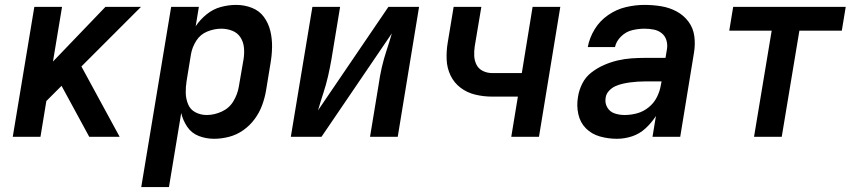

<svg xmlns="http://www.w3.org/2000/svg" viewBox="-20 -558 3496 783"><path d="M32 0H145L169 -146L231 -208L344 0H468L312 -287L555 -530H410L196 -307L233 -530H120Z M556 205H669L719 -97Q726 -67 743.5 -41Q761 -15 790.5 -3.5Q820 8 853 8Q883 8 914 0Q945 -8 972 -27Q999 -46 1018.5 -72.5Q1038 -99 1049 -129Q1060 -159 1065 -189L1083 -299Q1089 -333 1089.5 -366.5Q1090 -400 1082.5 -431.5Q1075 -463 1056.5 -488.5Q1038 -514 1007.5 -526Q977 -538 943 -538Q912 -538 880.5 -529.5Q849 -521 822.5 -499.5Q796 -478 778 -451L791 -530H678ZM823 -89Q798 -89 777 -100Q756 -111 747 -133Q738 -155 737.5 -179Q737 -203 741 -228L759 -338Q764 -366 780.5 -392Q797 -418 825.5 -429.5Q854 -441 882 -441Q906 -441 927.5 -432.5Q949 -424 961 -405Q973 -386 975 -362.5Q977 -339 973 -315L954 -205Q949 -174 932 -145.5Q915 -117 884.5 -103Q854 -89 823 -89Z M1166 0H1291L1578 -422Q1568 -387 1556.5 -352.5Q1545 -318 1537 -283Q1529 -248 1524 -212L1489 0H1602L1689 -530H1564L1277 -108Q1287 -143 1298.5 -178Q1310 -213 1318 -248Q1326 -283 1332 -318L1367 -530H1254Z M2065 0H2178L2265 -530H2152L2108 -260H1987Q1967 -260 1949.5 -268.5Q1932 -277 1923.5 -293.5Q1915 -310 1914 -329.5Q1913 -349 1916 -369L1943 -530H1830L1806 -385Q1800 -350 1801.5 -315Q1803 -280 1817.5 -250Q1832 -220 1858.5 -200Q1885 -180 1918.5 -172Q1952 -164 1987 -164H2092Z M2496 8Q2527 8 2557.5 -2Q2588 -12 2612.5 -34.5Q2637 -57 2655 -85L2641 0H2754L2810 -342Q2816 -377 2811.5 -410.5Q2807 -444 2787.5 -470Q2768 -496 2739 -511.5Q2710 -527 2676.5 -532.5Q2643 -538 2608 -538Q2571 -538 2532.5 -529Q2494 -520 2460 -496.5Q2426 -473 2405 -438.5Q2384 -404 2377 -366H2488Q2493 -390 2513 -409.5Q2533 -429 2558.5 -435Q2584 -441 2608 -441Q2627 -441 2645.5 -437.5Q2664 -434 2678 -423Q2692 -412 2697.5 -394.5Q2703 -377 2700 -358L2694 -322H2611Q2583 -322 2555 -320Q2527 -318 2499 -311.5Q2471 -305 2443.5 -293Q2416 -281 2392 -262.5Q2368 -244 2354.5 -217Q2341 -190 2337 -162Q2331 -127 2338.5 -92.5Q2346 -58 2369.5 -34.5Q2393 -11 2426.5 -1.5Q2460 8 2496 8ZM2527 -89Q2506 -89 2486.5 -95.5Q2467 -102 2456.5 -120Q2446 -138 2450 -160Q2452 -175 2463.5 -187.5Q2475 -200 2489.5 -206.5Q2504 -213 2519.5 -216.5Q2535 -220 2550 -222Q2565 -224 2580.5 -225Q2596 -226 2611 -226H2678L2675 -211Q2671 -186 2659 -162Q2647 -138 2625.5 -120.5Q2604 -103 2578.5 -96Q2553 -89 2527 -89Z M3055 0H3168L3240 -433H3413L3429 -530H2970L2954 -433H3127Z"/></svg>

Font: Iosevka Sparkle SmBdObl
Style: Regular
Weight: 600
Italic angle: -9°
Designer: Belleve Invis
Foundry: Belleve Invis
Version: Version 4.5.0; ttfautohint (v1.8.3)